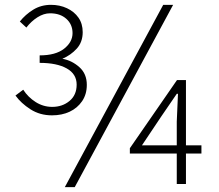

<svg xmlns="http://www.w3.org/2000/svg" viewBox="-20 -761 904 794"><path d="M195 -284Q145 -284 106 -309Q67 -334 44 -366L76 -390Q96 -359 127.5 -339Q159 -319 196 -319Q238 -319 267.5 -343.5Q297 -368 297 -411Q297 -455 256 -478Q215 -501 144 -501V-532Q210 -532 245 -559.5Q280 -587 280 -624Q280 -660 254.5 -683Q229 -706 187 -706Q161 -706 135 -689.5Q109 -673 89 -647L62 -672Q85 -701 117.5 -721Q150 -741 191 -741Q227 -741 257 -727Q287 -713 304.5 -688Q322 -663 322 -628Q322 -587 297.5 -560Q273 -533 238 -518Q277 -511 308 -483.5Q339 -456 339 -410Q339 -371 319.5 -342.5Q300 -314 268 -299Q236 -284 195 -284ZM248 13 655 -741H696L289 13ZM711 0V-258L716 -373H711L648 -281L567 -160H813V-126H517V-148L712 -430H749V0Z"/></svg>

Font: Noto Sans SC ExtraLight
Style: Regular
Weight: 250
Designer: Ryoko NISHIZUKA 西塚涼子 (kana, bopomofo & ideographs); Paul D. Hunt (Latin, Greek & Cyrillic); Sandoll Communications 산돌커뮤니
Foundry: Adobe
Version: Version 2.004-H2;hotconv 1.0.118;makeotfexe 2.5.65603